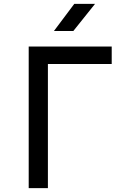

<svg xmlns="http://www.w3.org/2000/svg" viewBox="-20 -970 640 990"><path d="M358 -810 470 -950H363L258 -810ZM227 0V-640H556V-730H128V0Z"/></svg>

Font: Tekne LDO Medium
Style: Regular
Weight: 500
Monospace: yes
Designer: Alessio Laiso, Mario Rullo, Paolo Rosset
Foundry: Alessio Laiso
Version: Version 1.000;hotconv 1.0.109;makeotfexe 2.5.65596